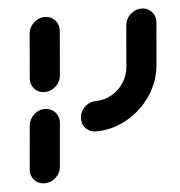

<svg xmlns="http://www.w3.org/2000/svg" viewBox="-43 -415 567 604"><g transform="rotate(-5 240.0 -112.5)"><path d="M74.4 148.1Q61.5 148.1 51.1 141.9Q40.7 135.6 35.4 124.4Q30 113.3 31.1 100.4L43.3 -37Q45.2 -56.7 60.2 -70.7Q75.2 -84.8 94.8 -84.8Q107.8 -84.8 118.1 -78.3Q128.5 -71.9 134.1 -60.9Q139.6 -50 138.5 -37L126.3 100.4Q124.8 120.4 109.4 134.3Q94.1 148.1 74.4 148.1ZM99.6 -137.8Q86.7 -137.8 76.3 -144.1Q65.9 -150.4 60.6 -161.3Q55.2 -172.2 56.3 -185.2L68.1 -325.2Q69.3 -338.1 76.7 -349.1Q84.1 -360 95.6 -366.5Q107 -373 120 -373Q133 -373 143.3 -366.5Q153.7 -360 159.1 -349.1Q164.4 -338.1 163.3 -325.2L151.5 -185.2Q149.6 -165.6 134.4 -151.7Q119.3 -137.8 99.6 -137.8ZM205.6 -43.7Q205.6 -57.8 212.6 -69.6Q219.6 -81.5 231.5 -88.5Q243.3 -95.6 257 -95.6Q283.3 -95.6 306.5 -108.5Q329.6 -121.5 344.6 -143.7Q359.6 -165.9 361.9 -192.2L373.3 -325.2Q374.4 -338.1 381.9 -349.1Q389.3 -360 400.7 -366.5Q412.2 -373 425.2 -373Q438.1 -373 448.5 -366.5Q458.9 -360 464.3 -349.1Q469.6 -338.1 468.5 -325.2L457 -192.2Q452.6 -140.4 423 -96.3Q393.3 -52.2 347.2 -26.3Q301.1 -0.4 248.9 -0.4Q230.4 -0.4 218 -12.8Q205.6 -25.2 205.6 -43.7Z"/></g></svg>

Font: 26F Galaxy Sans Extra Bold
Style: Italic
Weight: 800
Italic angle: -5°
Designer: C₂₉H₂₅N₃O₅
Version: Version 1.200